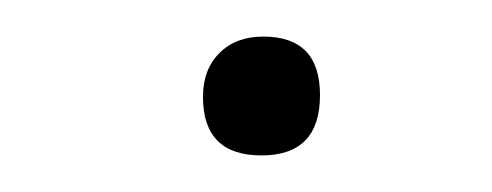

<svg xmlns="http://www.w3.org/2000/svg" viewBox="-20 -354 269 105"><path d="M124 -334Q155 -334 155 -302Q155 -269 123 -269Q91 -269 91 -301Q91 -316 100 -325Q109 -334 124 -334Z"/></svg>

Font: Alegreya Sans Light
Style: Italic
Weight: 300
Italic angle: -7°
Designer: Juan Pablo del Peral
Foundry: Huerta Tipografica
Version: Version 2.007